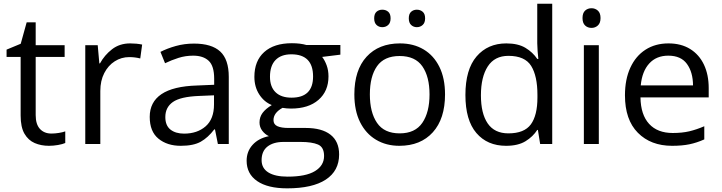

<svg xmlns="http://www.w3.org/2000/svg" viewBox="-20 -780 3911 1040"><path d="M258.3 -56.6Q278.3 -56.6 299.3 -60.1Q320.3 -63.5 333.5 -68.4V-5.4Q319.3 1 294.2 5.4Q269 9.8 245.1 9.8Q202.6 9.8 168 -5.1Q133.3 -20 112.5 -55.7Q91.8 -91.3 91.8 -154.3V-471.7H15.6V-511.2L92.3 -543L124.5 -659.2H173.3V-535.2H330.1V-471.7H173.3V-156.7Q173.3 -106.4 196.5 -81.5Q219.7 -56.6 258.3 -56.6Z M685.1 -544.9Q719.7 -544.9 750 -538.6L739.7 -463.4Q710.4 -470.7 680.2 -470.7Q637.2 -470.7 601.6 -448Q565.9 -425.3 544.7 -384Q523.4 -342.8 523.4 -287.1V0H441.9V-535.2H509.3L518.1 -436.5H521.5Q545.9 -481.4 586.9 -513.2Q627.9 -544.9 685.1 -544.9Z M1030.8 -543.9Q1126.5 -543.9 1172.9 -501Q1219.2 -458 1219.2 -363.8V0H1160.2L1144.5 -79.1H1140.6Q1106.9 -34.7 1067.6 -12.5Q1028.3 9.8 959 9.8Q885.7 9.8 838.4 -28.8Q791 -67.4 791 -147Q791 -227.1 854.5 -270Q918 -313 1047.9 -316.9L1140.1 -320.8V-353.5Q1140.1 -422.9 1110.4 -450.7Q1080.6 -478.5 1026.4 -478.5Q984.4 -478.5 946.3 -466.3Q908.2 -454.1 874 -437.5L849.1 -499Q885.3 -517.6 932.1 -530.8Q979 -543.9 1030.8 -543.9ZM1139.2 -263.7 1057.6 -260.3Q957.5 -256.3 916.5 -227.5Q875.5 -198.7 875.5 -146Q875.5 -100.1 903.3 -78.1Q931.2 -56.2 977.1 -56.2Q1048.3 -56.2 1093.8 -95.7Q1139.2 -135.3 1139.2 -214.4Z M1535.6 240.2Q1430.2 240.2 1373 200.9Q1315.9 161.6 1315.9 90.8Q1315.9 40.5 1347.9 4.9Q1379.9 -30.8 1436.5 -42.5Q1415.5 -52.2 1400.6 -71.8Q1385.7 -91.3 1385.7 -116.7Q1385.7 -146 1402.1 -168.2Q1418.5 -190.4 1452.1 -210.9Q1410.2 -228 1384 -268.8Q1357.9 -309.6 1357.9 -363.8Q1357.9 -450.2 1411.1 -498Q1464.4 -545.9 1561 -545.9Q1606.9 -545.9 1640.1 -536.1H1823.7V-483.9L1725.1 -471.7Q1739.7 -452.6 1749.5 -425.8Q1759.3 -398.9 1759.3 -366.2Q1759.3 -286.1 1705.1 -239Q1650.9 -191.9 1556.2 -191.9Q1533.7 -191.9 1510.3 -195.8Q1461.4 -168.9 1461.4 -129.4Q1461.4 -106 1482.7 -96.4Q1503.9 -86.9 1542 -86.9H1636.2Q1723.6 -86.9 1770.3 -50.3Q1816.9 -13.7 1816.9 56.6Q1816.9 145.5 1744.6 192.9Q1672.4 240.2 1535.6 240.2ZM1559.1 -251Q1675.8 -251 1675.8 -365.7Q1675.8 -485.8 1558.1 -485.8Q1502.4 -485.8 1472.4 -454.8Q1442.4 -423.8 1442.4 -364.3Q1442.4 -309.6 1472.7 -280.3Q1502.9 -251 1559.1 -251ZM1538.1 176.8Q1637.2 176.8 1686.3 146.7Q1735.4 116.7 1735.4 64.9Q1735.4 17.1 1702.6 2.9Q1669.9 -11.2 1608.4 -11.2H1515.6Q1460.9 -11.2 1429 13.7Q1397 38.6 1397 87.9Q1397 131.3 1433.6 154.1Q1470.2 176.8 1538.1 176.8Z M2390.6 -268.6Q2390.6 -136.7 2324.5 -63.5Q2258.3 9.8 2143.1 9.8Q2071.8 9.8 2016.6 -23.2Q1961.4 -56.2 1930.4 -118.4Q1899.4 -180.7 1899.4 -268.6Q1899.4 -400.4 1965.6 -472.7Q2031.7 -544.9 2146.5 -544.9Q2219.7 -544.9 2274.7 -512.2Q2329.6 -479.5 2360.1 -417.7Q2390.6 -356 2390.6 -268.6ZM1983.4 -268.6Q1983.4 -171.4 2022.2 -114.5Q2061 -57.6 2145 -57.6Q2228.5 -57.6 2267.6 -114.7Q2306.6 -171.9 2306.6 -268.6Q2306.6 -364.7 2267.8 -420.7Q2229 -476.6 2144.5 -476.6Q2061 -476.6 2022.2 -421.4Q1983.4 -366.2 1983.4 -268.6ZM2006.8 -680.7Q2006.8 -705.1 2019.5 -716.3Q2032.2 -727.5 2050.8 -727.5Q2069.8 -727.5 2082.8 -716.3Q2095.7 -705.1 2095.7 -680.7Q2095.7 -656.7 2082.8 -644.8Q2069.8 -632.8 2050.8 -632.8Q2032.2 -632.8 2019.5 -644.8Q2006.8 -656.7 2006.8 -680.7ZM2194.3 -680.7Q2194.3 -705.1 2207 -716.3Q2219.7 -727.5 2237.8 -727.5Q2256.3 -727.5 2269.5 -716.3Q2282.7 -705.1 2282.7 -680.7Q2282.7 -656.7 2269.5 -644.8Q2256.3 -632.8 2237.8 -632.8Q2219.7 -632.8 2207 -644.8Q2194.3 -656.7 2194.3 -680.7Z M2721.2 9.8Q2619.6 9.8 2560.3 -59.6Q2501 -128.9 2501 -265.6Q2501 -403.8 2561.5 -474.4Q2622.1 -544.9 2722.7 -544.9Q2786.1 -544.9 2826.2 -520.8Q2866.2 -496.6 2890.1 -460.9H2896Q2894 -476.1 2892.1 -502.4Q2890.1 -528.8 2890.1 -545.4V-759.8H2971.2V0H2905.8L2893.6 -76.2H2890.1Q2867.2 -40 2826.7 -15.1Q2786.1 9.8 2721.2 9.8ZM2733.9 -57.6Q2819.8 -57.6 2855.5 -106.4Q2891.1 -155.3 2891.1 -251.5V-266.1Q2891.1 -368.2 2857.2 -422.9Q2823.2 -477.5 2733.9 -477.5Q2659.2 -477.5 2622.1 -420.2Q2585 -362.8 2585 -263.7Q2585 -165 2621.8 -111.3Q2658.7 -57.6 2733.9 -57.6Z M3184.1 -735.4Q3204.1 -735.4 3218.5 -722.4Q3232.9 -709.5 3232.9 -682.1Q3232.9 -655.3 3218.5 -642.1Q3204.1 -628.9 3184.1 -628.9Q3163.1 -628.9 3149.2 -642.1Q3135.3 -655.3 3135.3 -682.1Q3135.3 -709.5 3149.2 -722.4Q3163.1 -735.4 3184.1 -735.4ZM3223.6 -535.2V0H3142.6V-535.2Z M3601.1 -544.9Q3669.4 -544.9 3718.3 -514.6Q3767.1 -484.4 3793 -429.9Q3818.8 -375.5 3818.8 -302.7V-252.4H3449.2Q3450.7 -158.2 3496.1 -108.9Q3541.5 -59.6 3624 -59.6Q3674.8 -59.6 3713.9 -68.8Q3752.9 -78.1 3794.9 -96.2V-24.9Q3754.4 -6.8 3714.6 1.5Q3674.8 9.8 3620.6 9.8Q3504.9 9.8 3435.1 -60.8Q3365.2 -131.3 3365.2 -263.7Q3365.2 -350.1 3394.3 -413.3Q3423.3 -476.6 3476.3 -510.7Q3529.3 -544.9 3601.1 -544.9ZM3600.1 -478.5Q3535.2 -478.5 3496.6 -436Q3458 -393.6 3450.7 -317.4H3733.9Q3733.4 -389.2 3700.9 -433.8Q3668.5 -478.5 3600.1 -478.5Z"/></svg>

Font: Open Sans
Style: Regular
Weight: 400
Designer: Monotype Design Team
Foundry: Monotype Imaging Inc.
Version: Version 3.000; ttfautohint (v1.8.4)